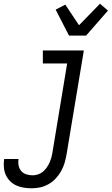

<svg xmlns="http://www.w3.org/2000/svg" viewBox="-70 -792 602 1035"><path d="M101 223Q79 223 57.5 219.5Q36 216 17.5 207.5Q-1 199 -15.5 184.5Q-30 170 -38.5 151.5Q-47 133 -49 111Q-51 89 -48 68L-47 65H30V66Q27 84 30.5 101Q34 118 45 130.5Q56 143 72.5 148Q89 153 106 153Q121 153 135.5 148Q150 143 161.5 133.5Q173 124 182 111Q191 98 197 84.5Q203 71 207 56.5Q211 42 213 28L292 -450H161V-520H382L289 39Q285 62 278.5 85Q272 108 260 129.5Q248 151 231 169.5Q214 188 192 200.5Q170 213 147 218Q124 223 101 223ZM302 -600 230 -740 282 -767 356 -656 469 -772 512 -735 394 -600Z"/></svg>

Font: Iosevka Oblique
Style: Regular
Weight: 400
Italic angle: -9°
Monospace: yes
Designer: Belleve Invis
Foundry: Belleve Invis
Version: Version 32.5.0; ttfautohint (v1.8.4)